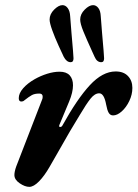

<svg xmlns="http://www.w3.org/2000/svg" viewBox="-20 -712 535 747"><path d="M36 -31Q36 -44 43 -64L144 -325Q146 -329 146 -336Q146 -348 133 -348Q115 -348 104 -342Q93 -336 74 -321Q70 -317 63 -317Q53 -317 53 -330Q53 -349 70 -368.5Q87 -388 115 -404Q138 -417 163.5 -425Q189 -433 212 -433Q238 -433 251 -419Q264 -405 264 -380Q264 -353 249 -317L211 -226L210 -222Q210 -218 214 -218Q220 -218 223 -224Q280 -327 329.5 -380.5Q379 -434 430 -434Q461 -434 478 -416Q495 -398 495 -370Q495 -344 483 -319Q471 -294 453.5 -278.5Q436 -263 420 -263Q409 -263 403 -273Q397 -283 393 -305Q385 -349 366 -349Q349 -349 332.5 -328.5Q316 -308 290 -264Q258 -213 200 -110L173 -63Q153 -28 132 -6.5Q111 15 94 15Q77 15 56.5 1Q36 -13 36 -31ZM228 -491Q224 -499 208.5 -533Q193 -567 183 -595Q173 -623 173 -636Q173 -657 190.5 -674.5Q208 -692 223 -692Q235 -692 243.5 -680.5Q252 -669 253 -649L258 -585Q266 -495 266 -485Q266 -470 255 -470Q239 -470 228 -491ZM348 -491 338 -513Q317 -559 304.5 -589.5Q292 -620 292 -636Q292 -657 309.5 -674.5Q327 -692 342 -692Q354 -692 362.5 -681Q371 -670 372 -649L377 -585Q385 -495 385 -485Q385 -470 374 -470Q357 -470 348 -491Z"/></svg>

Font: EB Garamond
Style: Bold Italic
Weight: 700
Italic angle: -17.2°
Designer: Georg Duffner and Octavio Pardo
Foundry: Georg Duffner
Version: Version 1.000